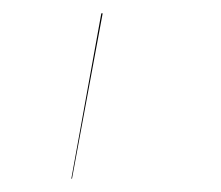

<svg xmlns="http://www.w3.org/2000/svg" viewBox="-20 -154 331 288"><path d="M87 114 132 -134H134L88 114Z"/></svg>

Font: FiraGO Two
Style: Regular
Weight: 100
Designer: bBox Type
Foundry: bBox Type GmbH
Version: Version 1.001